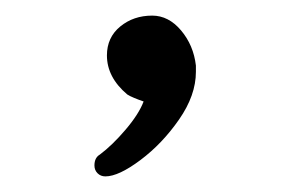

<svg xmlns="http://www.w3.org/2000/svg" viewBox="-20 -107 390 246"><path d="M115 119Q109 119 105 115Q101 111 101 105Q101 95 108 91Q124 79 141 59Q158 39 164 23Q158 21 152 18.5Q146 16 143 14Q117 -8 117 -36Q117 -59 134 -73Q151 -87 175 -87Q196 -87 212 -68Q228 -49 231 -23V-15Q231 15 209.5 46Q188 77 160 98Q132 119 115 119Z"/></svg>

Font: Iansui 0.93
Style: Regular
Weight: 400
Designer: But Ko / Fontworks Inc.
Foundry: zi-hi.com / Fontworks Inc.
Version: Version 0.931